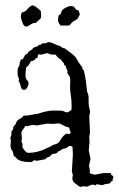

<svg xmlns="http://www.w3.org/2000/svg" viewBox="-20 -696 452 732"><path d="M85.9 -255.9 117.2 -261.7Q125 -261.7 127.4 -263.2Q129.9 -264.6 148.4 -269.5Q167 -274.4 183.6 -274.4H207Q218.8 -274.4 224.6 -271Q230.5 -267.6 235.4 -267.6Q240.2 -267.6 252 -276.4Q252.9 -280.3 252.9 -284.2V-293Q252.9 -317.4 249.5 -336.4Q246.1 -355.5 247.6 -377.9Q249 -400.4 244.6 -405.8Q240.2 -411.1 238.3 -414.6Q236.3 -418 237.3 -421.9Q238.3 -425.8 234.9 -431.2Q231.4 -436.5 231.9 -439Q232.4 -441.4 231 -443.4Q229.5 -445.3 228 -445.8Q226.6 -446.3 225.1 -448.2Q223.6 -450.2 224.1 -451.2Q224.6 -452.1 223.1 -455.1Q221.7 -458 218.3 -460.4Q214.8 -462.9 213.9 -467.8Q201.2 -473.6 192.4 -487.3Q187.5 -488.3 182.1 -487.8Q176.8 -487.3 172.4 -488.8Q168 -490.2 165 -491.7Q162.1 -493.2 158.2 -493.2L135.7 -487.3Q134.8 -487.3 128.9 -489.3Q124 -488.3 124 -482.9Q124 -477.5 122.1 -474.6Q113.3 -474.6 113.3 -467.8Q108.4 -467.8 106.4 -464.8Q104.5 -461.9 98.6 -463.9Q94.7 -457 90.8 -450.2Q86.9 -443.4 80.1 -439.5Q77.1 -423.8 77.1 -410.2Q77.1 -396.5 83 -390.6Q88.9 -384.8 88.9 -378.4Q88.9 -372.1 84 -362.8Q79.1 -353.5 72.3 -353.5Q65.4 -353.5 63 -357.4Q60.5 -361.3 59.1 -366.2Q57.6 -371.1 56.6 -376.5Q55.7 -381.8 49.8 -387.7Q52.7 -387.7 52.7 -392.6Q52.7 -397.5 49.8 -401.4Q46.9 -405.3 46.9 -422.9Q46.9 -440.4 54.7 -445.3Q53.7 -445.3 53.7 -447.3L55.7 -456.1Q54.7 -456.1 54.7 -458L58.6 -463.9L57.6 -465.8Q58.6 -469.7 62 -469.2Q65.4 -468.8 67.4 -471.2Q69.3 -473.6 76.2 -487.3Q83 -489.3 85.4 -493.7Q87.9 -498 92.8 -502Q100.6 -504.9 103.5 -509.3Q106.4 -513.7 110.8 -515.6Q115.2 -517.6 120.6 -518.6Q126 -519.5 127.9 -525.4L130.9 -524.4Q135.7 -524.4 137.7 -527.8Q139.6 -531.2 148.9 -531.2Q158.2 -531.2 159.2 -533.2Q160.2 -535.2 167 -535.2Q173.8 -535.2 188 -528.3Q202.1 -521.5 205.1 -521.5H208Q214.8 -513.7 226.6 -511.7Q240.2 -501 253.4 -491.7Q266.6 -482.4 274.4 -467.8Q276.4 -465.8 275.9 -464.8Q275.4 -463.9 278.3 -460.4Q281.2 -457 284.2 -452.1Q287.1 -447.3 290 -443.8Q293 -440.4 293.5 -440.9Q293.9 -441.4 293.9 -433.6L294.9 -432.6L297.9 -430.7Q303.7 -416 307.6 -385.7Q311.5 -355.5 311.5 -351.1Q311.5 -346.7 313 -344.2Q314.5 -341.8 316.4 -334.5Q318.4 -327.1 317.9 -314Q317.4 -300.8 318.8 -292.5Q320.3 -284.2 321.8 -278.8Q323.2 -273.4 323.2 -267.6L320.3 -252.9L323.2 -189.5L320.3 -175.8L321.3 -154.3L318.4 -122.1L325.2 -90.8L319.3 -64.5L323.2 -43.9Q323.2 -40 320.3 -38.1Q330.1 -30.3 343.8 -30.3L374 -36.1H401.4Q403.3 -34.2 403.3 -32.2Q403.3 -30.3 405.8 -28.3Q408.2 -26.4 410.2 -25.4Q412.1 -24.4 412.1 -20.5Q412.1 -16.6 410.2 -14.2Q408.2 -11.7 410.2 -6.8Q404.3 -5.9 402.8 -2.4Q401.4 1 397.9 2.9Q394.5 4.9 387.7 4.9Q380.9 4.9 371.1 9.8Q367.2 8.8 361.3 8.8L349.6 5.9Q347.7 5.9 347.2 8.3Q346.7 10.7 343.8 10.7L335.9 7.8Q328.1 7.8 320.8 11.7Q313.5 15.6 309.6 15.6Q305.7 15.6 299.8 13.7L287.1 16.6Q284.2 16.6 279.3 12.7Q274.4 8.8 265.1 2Q255.9 -4.9 255.9 -16.6L257.8 -30.3L253.9 -41L257.8 -105.5L256.8 -132.8Q256.8 -139.6 246.1 -139.6Q243.2 -139.6 239.7 -136.7Q236.3 -133.8 232.9 -131.8Q229.5 -129.9 226.1 -129.9Q222.7 -129.9 218.8 -127.9Q214.8 -126 212.4 -123.5Q210 -121.1 204.1 -120.1Q196.3 -109.4 183.6 -109.4H180.7Q177.7 -108.4 175.8 -105.5Q173.8 -102.5 170.4 -100.1Q167 -97.7 161.6 -96.2Q156.2 -94.7 153.3 -88.9L120.1 -83Q115.2 -83 111.3 -85.9Q103.5 -78.1 95.7 -78.1Q56.6 -78.1 43.9 -91.8Q39.1 -97.7 32.2 -102.5L29.3 -116.2Q27.3 -121.1 24.9 -124Q22.5 -127 21 -132.8Q19.5 -138.7 20.5 -146Q21.5 -153.3 21.5 -160.2L19.5 -170.9L23.4 -181.6V-191.4Q23.4 -195.3 25.4 -197.3Q27.3 -199.2 29.3 -202.1Q31.2 -205.1 30.3 -208.5Q29.3 -211.9 35.2 -217.8Q41 -223.6 41 -226.1Q41 -228.5 44.4 -233.9Q47.9 -239.3 56.2 -243.2Q64.5 -247.1 69.3 -254.9Q78.1 -255.9 85.9 -255.9ZM235.4 -186.5 243.2 -184.6Q245.1 -184.6 246.6 -187Q248 -189.5 250 -189.5L243.2 -210Q231.4 -211.9 220.2 -218.8Q209 -225.6 202.1 -225.6L184.6 -223.6L159.2 -224.6L120.1 -217.8L107.4 -219.7Q99.6 -219.7 91.8 -216.8Q84 -213.9 76.2 -215.8Q74.2 -210 67.4 -202.1Q60.5 -194.3 62 -183.6Q63.5 -172.9 63.5 -166L61.5 -157.2Q61.5 -155.3 63 -153.3Q64.5 -151.4 65.4 -148.9Q66.4 -146.5 65.9 -143.6Q65.4 -140.6 65.4 -136.7Q65.4 -132.8 69.8 -127.9Q74.2 -123 76.2 -118.2L77.1 -119.1Q79.1 -119.1 80.6 -116.2Q82 -113.3 89.8 -113.3Q123 -113.3 158.2 -130.9L170.9 -136.7Q180.7 -143.6 191.9 -146.5Q203.1 -149.4 207 -157.2Q222.7 -183.6 234.4 -186.5ZM210.9 -598.6Q201.2 -610.4 201.2 -619.1Q201.2 -627.9 203.1 -633.8V-634.8Q203.1 -637.7 206.1 -639.6Q212.9 -642.6 212.9 -646.5Q212.9 -650.4 214.8 -652.3Q217.8 -660.2 230 -666.5Q242.2 -672.9 251.5 -672.9Q260.7 -672.9 263.2 -668.5Q265.6 -664.1 270 -660.2Q274.4 -656.2 276.9 -657.2Q279.3 -658.2 281.7 -650.4Q284.2 -642.6 284.2 -641.1Q284.2 -639.6 280.8 -633.3Q277.3 -627 275.4 -624.5Q273.4 -622.1 268.1 -619.1Q262.7 -616.2 258.3 -613.3Q253.9 -610.4 250.5 -605.5Q247.1 -600.6 242.2 -598.6ZM135.7 -654.3 136.7 -633.8Q136.7 -626 131.8 -622.6Q127 -619.1 125 -616.7Q123 -614.3 120.6 -612.8Q118.2 -611.3 117.2 -608.4H114.3Q106.4 -609.4 96.2 -602.1Q85.9 -594.7 81.1 -594.7Q70.3 -594.7 65.4 -610.4Q59.6 -625 59.6 -633.8Q59.6 -642.6 63.5 -648.4Q77.1 -651.4 84.5 -661.1Q91.8 -670.9 103.5 -675.8Q114.3 -672.9 121.1 -666.5Q127.9 -660.2 135.7 -654.3Z"/></svg>

Font: Mountains of Christmas
Style: Regular
Weight: 400
Designer: Crystal Kluge
Foundry: Font Diner, Inc DBA Tart Workshop
Version: Version 1.003